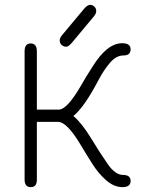

<svg xmlns="http://www.w3.org/2000/svg" viewBox="-20 -769 601 796"><path d="M370.1 -702.1 276.4 -589.8Q263.7 -575.2 253.9 -575.2Q244.1 -575.2 235.8 -582.5Q227.5 -589.8 227.5 -600.6Q227.5 -611.3 236.3 -622.1L330.1 -734.4Q343.8 -749 353.5 -749Q363.3 -749 371.1 -741.7Q378.9 -734.4 378.9 -723.6Q378.9 -712.9 370.1 -702.1ZM220.7 -263.7H132.8V-23.4Q132.8 6.8 107.4 6.8Q82 6.8 82 -24.4V-556.6Q82 -588.9 107.4 -588.9Q132.8 -588.9 132.8 -556.6V-314.5H223.6Q257.8 -314.5 314.5 -412.1Q337.9 -453.1 363.3 -492.2Q423.8 -589.8 486.3 -589.8Q521.5 -589.8 521.5 -564.5Q521.5 -539.1 491.7 -539.1Q461.9 -539.1 436 -508.8Q410.2 -478.5 389.6 -439.5Q330.1 -325.2 284.2 -288.1Q319.3 -258.8 357.9 -195.3Q396.5 -131.8 427.2 -87.9Q458 -43.9 489.7 -43.9Q521.5 -43.9 521.5 -18.6Q521.5 6.8 487.3 6.8Q453.1 6.8 420.9 -21Q388.7 -48.8 363.3 -88.9Q337.9 -128.9 314.5 -168Q257.8 -263.7 220.7 -263.7Z"/></svg>

Font: Jura
Style: Book
Weight: 400
Version: Version 2.5